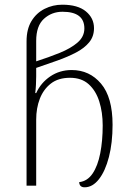

<svg xmlns="http://www.w3.org/2000/svg" viewBox="-20 -790 556 817"><path d="M340 7Q318 7 317 -15Q352 -19 374 -51.5Q396 -84 406.5 -137.5Q417 -191 417 -256Q417 -312 402.5 -358Q388 -404 357.5 -431.5Q327 -459 278 -459Q228 -459 196.5 -434.5Q165 -410 149.5 -370Q134 -330 134 -281V0H93V-614Q93 -666 114 -700.5Q135 -735 170 -752.5Q205 -770 245 -770Q311 -770 345.5 -741.5Q380 -713 380 -670Q380 -635 359.5 -610Q339 -585 303.5 -566.5Q268 -548 224.5 -532.5Q181 -517 134 -501V-465Q134 -450 133 -430Q132 -410 130 -394H134Q154 -438 194 -465Q234 -492 285 -492Q361 -492 410 -434Q459 -376 459 -259Q459 -182 443.5 -122Q428 -62 401 -27.5Q374 7 340 7ZM134 -529Q187 -546 234 -565Q281 -584 310 -609Q339 -634 339 -669Q339 -740 246 -740Q200 -740 167 -710Q134 -680 134 -616Z"/></svg>

Font: Noto Serif Georgian SemiCondensed ExtraLight
Style: Regular
Weight: 200
Width: 4
Designer: Monotype Design Team, Akaki Razmadze
Foundry: Google LLC
Version: Version 2.003; ttfautohint (v1.8.4.7-5d5b)